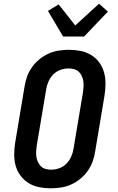

<svg xmlns="http://www.w3.org/2000/svg" viewBox="-20 -1013 640 1041"><path d="M256 8Q224 8 193 2Q162 -4 136.5 -19.5Q111 -35 92.5 -59Q74 -83 65.5 -112.5Q57 -142 57 -174Q57 -206 62 -238L113 -543Q117 -570 126.5 -597Q136 -624 153 -648Q170 -672 193 -691Q216 -710 242.5 -722Q269 -734 297.5 -738.5Q326 -743 353 -743Q385 -743 416 -737Q447 -731 473 -715.5Q499 -700 517 -676Q535 -652 543.5 -622.5Q552 -593 552 -561Q552 -529 547 -497L496 -192Q492 -165 482.5 -138Q473 -111 456 -87Q439 -63 416 -44Q393 -25 366.5 -13Q340 -1 311.5 3.5Q283 8 256 8ZM257 -93Q279 -93 301.5 -101Q324 -109 340.5 -126Q357 -143 366.5 -165Q376 -187 379 -209L430 -513Q432 -529 433 -544Q434 -559 431.5 -574Q429 -589 423 -602Q417 -615 406.5 -624.5Q396 -634 381.5 -638Q367 -642 352 -642Q330 -642 307.5 -634Q285 -626 268.5 -609Q252 -592 242.5 -570Q233 -548 230 -526L179 -222Q177 -206 176 -191Q175 -176 177.5 -161Q180 -146 186.5 -133Q193 -120 203 -110.5Q213 -101 227.5 -97Q242 -93 257 -93ZM322 -815 240 -954 298 -989 388 -875 517 -993 565 -950 436 -815Z"/></svg>

Font: Iosevka Etoile
Style: Bold Italic
Weight: 700
Italic angle: -9°
Designer: Belleve Invis
Foundry: Belleve Invis
Version: Version 28.1.0; ttfautohint (v1.8.4)